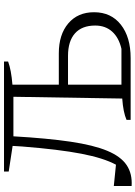

<svg xmlns="http://www.w3.org/2000/svg" viewBox="124 -812 692 981"><g transform="rotate(-90 470.5 -321.0)"><path d="M11 5V-86L120 -75Q154 -138 176 -251.5Q198 -365 213 -554L216 -603L85 -623V-647H647V-626Q604 -610 529 -604V-367H689Q785 -367 842 -318.5Q899 -270 899 -187Q899 -100 835.5 -50Q772 0 665 0H349V-21Q388 -38 458 -43L467 -599H265Q255 -425 237.5 -307Q220 -189 191 -119.5Q162 -50 118 -20.5Q74 9 11 5ZM529 -47H712Q769 -60 800 -94.5Q831 -129 831 -181Q831 -249 791 -284.5Q751 -320 676 -320H529Z"/></g></svg>

Font: Piazzolla SC Light
Style: Regular
Weight: 300
Designer: Juan Pablo del Peral
Foundry: Huerta Tipografica
Version: Version 1.330